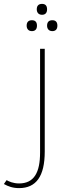

<svg xmlns="http://www.w3.org/2000/svg" viewBox="-54 -726 350 987"><path d="M162 -650C178 -650 188 -659 188 -678C188 -697 179 -706 162 -706C143 -706 135 -695 135 -678C135 -662 144 -650 162 -650ZM110 -566C126 -566 136 -575 136 -594C136 -613 127 -622 110 -622C91 -622 83 -611 83 -594C83 -578 92 -566 110 -566ZM215 -566C231 -566 241 -575 241 -594C241 -613 232 -622 215 -622C196 -622 188 -611 188 -594C188 -578 197 -566 215 -566ZM44 241C132 241 176 180 176 53V-475H152V58C152 161 121 217 44 217C14 217 -8 207 -20 200L-34 220C-12 232 11 241 44 241Z"/></svg>

Font: Noto Kufi Arabic Thin
Style: Regular
Weight: 100
Designer: Monotype Design Team, David Williams, Khaled Hosny
Foundry: Google LLC
Version: Version 2.109